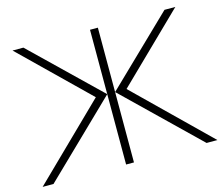

<svg xmlns="http://www.w3.org/2000/svg" viewBox="-101 -856 1157 991"><g transform="rotate(-15 477.0 -360.0)"><path d="M498 -376 886 0H944L559 -376L912 -720H854ZM456 0H498V-720H456ZM456 -376 100 -720H42L395 -376L10 0H68Z"/></g></svg>

Font: Vela Sans GX ExtLt
Style: Regular
Weight: 200
Designer: Principal design: Mikhail Sharanda - project Manrope.
Design modification: Ravid Balaliev
Foundry: Mikhail Sharanda
Version: Version 1.001